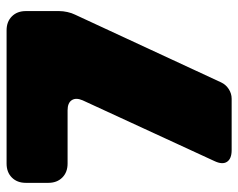

<svg xmlns="http://www.w3.org/2000/svg" viewBox="-92 -648 741 598"><g transform="rotate(-90 279.0 -349.5)"><path d="M76 -53Q64 -28 73.5 -13.5Q83 1 110 1H270Q286 1 300 -8Q314 -17 321 -32L532 -487Q537 -497 540 -510.5Q543 -524 543 -536V-640Q543 -667 526.5 -683.5Q510 -700 483 -700H68Q41 -700 24.5 -683.5Q8 -667 8 -640V-570Q8 -543 24.5 -526.5Q41 -510 68 -510H234Q257 -510 265.5 -497Q274 -484 265 -463Z"/></g></svg>

Font: Bolota
Style: Bold
Weight: 240
Designer: Gabriel Pang
Version: Version 1.000